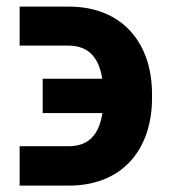

<svg xmlns="http://www.w3.org/2000/svg" viewBox="-20 -557 521 585"><path d="M189.6 -111.5H39.8V8.5H189.6C357.6 8.5 443.2 -106.9 443.2 -257.8V-270.6C443.2 -420.8 357.6 -536.9 188.9 -536.9H39.8V-418H188.9C257.8 -418 283.4 -370.4 291.5 -317.1H110.1V-212.4H291.9C283 -152 253.9 -111.5 189.6 -111.5Z"/></svg>

Font: Magic Ui Pro
Style: Bold
Weight: 700
Designer: Stefan Endress, Andreas Faust
Version: Version 1.000;FEAKit 1.0